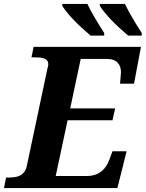

<svg xmlns="http://www.w3.org/2000/svg" viewBox="-43 -951 737 971"><path d="M-12.2 -53.2H1Q16.6 -53.2 31.5 -55.2Q46.4 -57.1 58.6 -63.5Q70.8 -69.8 79.8 -81.5Q88.9 -93.3 92.8 -112.8L196.8 -604Q198.7 -609.4 200 -616.2Q201.2 -623 201.2 -627Q201.2 -637.7 195.8 -644.5Q190.4 -651.4 180.9 -655Q171.4 -658.7 158 -659.9Q144.5 -661.1 128.9 -661.1H116.2L127 -713.9H669.9L634.8 -527.8H564Q564.5 -531.2 565.2 -540Q565.9 -548.8 566.7 -558.3Q567.4 -567.9 568.1 -575.9Q568.8 -584 568.8 -585.9Q568.8 -599.6 564.9 -611.8Q561 -624 552.7 -633.3Q544.4 -642.6 531 -647.7Q517.6 -652.8 498 -652.8H365.2L312 -402.8H539.1L525.9 -342.8H298.8L238.8 -61H397Q420.4 -61 439 -67.6Q457.5 -74.2 471.2 -85.4Q484.9 -96.7 494.4 -111.6Q503.9 -126.5 509.8 -143.1L525.9 -186H597.2L550.8 0H-22.9ZM605 -771Q505.9 -854.5 461.9 -920.9V-931.2H588.9Q614.7 -876 673.8 -784.2V-771ZM415 -771Q315.9 -854.5 272 -920.9V-931.2H398.9Q424.8 -876 483.9 -784.2V-771Z"/></svg>

Font: Droid Serif
Style: Bold Italic
Weight: 700
Italic angle: -12°
Designer: Monotype Design team
Foundry: Monotype Imaging Inc.
Version: Version 1.03